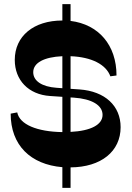

<svg xmlns="http://www.w3.org/2000/svg" viewBox="-20 -808 644 936"><path d="M284 108H324V8C473 7 568 -70 568 -188C568 -292 492 -363 368 -372L324 -375V-534C426 -530 497 -494 518 -436L548 -440C548 -588 461 -689 324 -706V-788H284V-708C144 -708 52 -632 52 -516C52 -417 119 -347 224 -340L284 -336V-164C160 -166 76 -201 64 -260L32 -254C32 -100 129 -6 284 7ZM142 -456C142 -502 195 -530 284 -534V-378L256 -380C185 -385 142 -413 142 -456ZM324 -165V-333L340 -332C428 -326 480 -295 480 -248C480 -200 423 -170 324 -165Z"/></svg>

Font: Ribes
Style: Bold
Weight: 900
Designer: Luigi Gorlero
Foundry: Collletttivo
Version: Version 2.100;Glyphs 3.1.2 (3151)